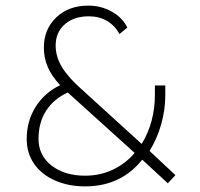

<svg xmlns="http://www.w3.org/2000/svg" viewBox="-20 -654 711 683"><path d="M75 -160Q75 -223 106.5 -273.5Q138 -324 194 -351Q164 -383 150 -415.5Q136 -448 136 -484Q136 -550 180 -592Q224 -634 294 -634Q340 -634 378 -612.5Q416 -591 433 -556L405 -533Q388 -564 360 -580Q332 -596 296 -596Q243 -596 210.5 -567.5Q178 -539 178 -492Q178 -452 200.5 -415Q223 -378 273 -334L484 -142Q531 -219 531 -317V-350H568V-315Q568 -263 553.5 -212Q539 -161 512 -117L604 -31L577 -2L486 -86Q410 9 283 9Q223 9 175.5 -12Q128 -33 101.5 -71Q75 -109 75 -160ZM459 -110 221 -325Q171 -302 144 -260Q117 -218 117 -160Q117 -101 163.5 -65Q210 -29 283 -29Q336 -29 381.5 -50.5Q427 -72 459 -110Z"/></svg>

Font: Bellota Text Light
Style: Regular
Weight: 300
Designer: Kemie Guaida
Foundry: Kemie Guaida
Version: Version 4.001